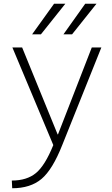

<svg xmlns="http://www.w3.org/2000/svg" viewBox="-20 -773 598 1023"><path d="M364 -590H318L434 -753H494ZM198 -590H151L268 -753H328ZM98 -520 287 -57H289L469 -520H520L312 -1Q260 131 201 180.5Q142 230 45 230L43 189Q123 189 171.5 149Q220 109 264 0L46 -520Z"/></svg>

Font: M PLUS 1p Light
Style: Regular
Weight: 300
Version: Version 1.061